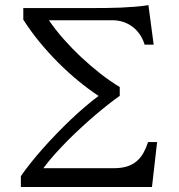

<svg xmlns="http://www.w3.org/2000/svg" viewBox="-20 -748 717 768"><path d="M435.1 -75.2Q466.3 -75.2 488.8 -82.5Q511.2 -89.8 527.1 -103.5Q543 -117.2 553.7 -136.5Q564.5 -155.8 572.3 -179.7H608.4L587.9 0H63.5V-43.5Q80.1 -67.9 102.5 -95.9Q125 -124 151.1 -153.6Q177.2 -183.1 205.8 -212.6Q234.4 -242.2 263.4 -269.8Q292.5 -297.4 320.8 -321.5Q349.1 -345.7 374.5 -364.3Q335 -390.1 293.7 -424.1Q252.4 -458 213.1 -497.3Q173.8 -536.6 137.9 -580.3Q102.1 -624 73.2 -669.4V-715.8H356Q376.5 -715.8 404.3 -716.1Q432.1 -716.3 462.2 -717.5Q492.2 -718.8 521.5 -721.2Q550.8 -723.6 573.7 -727.5L594.7 -569.3H558.6Q550.8 -594.2 537.6 -612.5Q524.4 -630.9 507.6 -642.8Q490.7 -654.8 470.9 -660.9Q451.2 -667 430.2 -667H175.8Q201.2 -629.4 234.6 -591.6Q268.1 -553.7 305.4 -518.8Q342.8 -483.9 382.1 -453.1Q421.4 -422.4 459 -399.9V-364.7Q440.4 -351.6 416.3 -332.8Q392.1 -314 365.2 -291.3Q338.4 -268.6 309.8 -242.4Q281.2 -216.3 253.4 -188.5Q225.6 -160.6 200 -132.1Q174.3 -103.5 153.3 -75.2Z"/></svg>

Font: Arian Grqi
Style: Regular
Weight: 400
Designer: Ruben Hakobyan (Tarumian)
Foundry: Ruben Hakobyan (Tarumian)
Version: Version 1.003